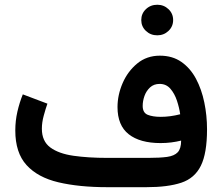

<svg xmlns="http://www.w3.org/2000/svg" viewBox="-20 -777 922 797"><path d="M566.4 -693.8Q566.4 -720.7 585.7 -739Q605 -757.3 632.8 -757.3Q660.2 -757.3 679.4 -739Q698.7 -720.7 698.7 -693.8Q698.7 -667 679.4 -648.7Q660.2 -630.4 632.8 -630.4Q605 -630.4 585.7 -648.7Q566.4 -667 566.4 -693.8ZM731.9 -193.4Q712.4 -188.5 690.9 -185.8Q669.4 -183.1 646.5 -183.1Q561 -183.1 514.4 -219.7Q467.8 -256.3 467.8 -332.5Q467.8 -382.8 489 -431.9Q510.3 -481 549.6 -513.4Q588.9 -545.9 643.6 -545.9Q695.8 -545.9 732.9 -520Q770 -494.1 793.5 -450.2Q816.9 -406.2 828.1 -351.8Q839.4 -297.4 839.4 -240.2Q839.4 -140.6 813.7 -88.9Q788.1 -37.1 732.7 -18.6Q677.2 0 587.4 0H425.3Q308.1 0 222.4 -20.3Q136.7 -40.5 90.1 -91.8Q43.5 -143.1 43.5 -235.4Q43.5 -275.4 52.2 -313.5Q61 -351.6 74.7 -385.3L176.8 -346.7Q168.9 -324.2 161.4 -296.4Q153.8 -268.6 153.8 -242.7Q153.8 -190.9 188.7 -165Q223.6 -139.2 284.9 -130.4Q346.2 -121.6 425.3 -121.6H595.7Q643.6 -121.6 673.6 -125.7Q703.6 -129.9 717.8 -145Q731.9 -160.2 731.9 -193.4ZM647.5 -292Q686 -292 728 -302.7Q724.1 -330.1 714.4 -359.4Q704.6 -388.7 687.3 -408.7Q669.9 -428.7 642.6 -428.7Q618.7 -428.7 603 -414.3Q587.4 -399.9 579.8 -378.9Q572.3 -357.9 572.3 -337.4Q572.3 -309.1 593 -300.5Q613.8 -292 647.5 -292Z"/></svg>

Font: Vazirmatn RD UI FD SemiBold
Style: Regular
Weight: 600
Designer: Saber Rastikerdar
Foundry: Saber Rastikerdar
Version: Version 33.003